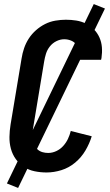

<svg xmlns="http://www.w3.org/2000/svg" viewBox="-20 -840 540 944"><path d="M209 8Q179 8 150 2Q121 -4 97.5 -19.5Q74 -35 57.5 -58Q41 -81 33.5 -109Q26 -137 26.5 -167Q27 -197 32 -228L86 -552Q90 -578 98.5 -603Q107 -628 121.5 -650.5Q136 -673 157 -691.5Q178 -710 202 -722Q226 -734 252.5 -738.5Q279 -743 304 -743Q330 -743 355 -739Q380 -735 402.5 -724Q425 -713 442 -695.5Q459 -678 469 -655.5Q479 -633 481 -607.5Q483 -582 479 -555L477 -546H366L367 -551Q370 -569 367.5 -587Q365 -605 356 -619Q347 -633 330.5 -640Q314 -647 296 -647Q276 -647 257 -637.5Q238 -628 225 -611.5Q212 -595 206 -575.5Q200 -556 197 -537L143 -212Q140 -197 139.5 -182.5Q139 -168 141 -154Q143 -140 149 -127Q155 -114 165 -105Q175 -96 188.5 -92Q202 -88 217 -88Q237 -88 256.5 -97Q276 -106 290.5 -122Q305 -138 314 -157Q323 -176 328 -196L431 -170Q420 -134 400 -100Q380 -66 349.5 -40.5Q319 -15 282 -3.5Q245 8 209 8ZM69 84 14 62 441 -820 496 -798Z"/></svg>

Font: Iosevka Term Curly
Style: Bold Italic
Weight: 700
Italic angle: -9°
Designer: Belleve Invis
Foundry: Belleve Invis
Version: Version 32.3.0